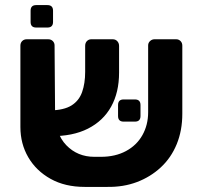

<svg xmlns="http://www.w3.org/2000/svg" viewBox="-20 -725 789 753"><path d="M376 -110Q432 -110 474 -132.5Q516 -155 538.5 -195Q561 -235 561 -285V-547Q561 -557 568.5 -564Q576 -571 586 -571H671Q681 -571 688 -564Q695 -557 695 -546V-279Q695 -213 673 -159.5Q651 -106 610.5 -68.5Q570 -31 517 -11Q464 9 401 8H312Q235 8 178.5 -23.5Q122 -55 91 -108Q60 -161 60 -227V-546Q60 -557 67 -564Q74 -571 85 -571H169Q180 -571 187 -564Q194 -557 194 -547L196 -286Q196 -201 240 -155.5Q284 -110 350 -110ZM178 -191 177 -292Q231 -293 260.5 -311.5Q290 -330 302 -364Q314 -398 314 -443V-545Q314 -557 321 -564Q328 -571 338 -571H422Q433 -571 440 -563.5Q447 -556 447 -545V-440Q447 -363 416 -307Q385 -251 325 -220.5Q265 -190 178 -191ZM465 -248Q443 -248 443 -270V-313Q443 -335 465 -335H509Q531 -335 531 -313V-270Q531 -248 509 -248ZM122 -617Q100 -617 100 -639V-683Q100 -705 122 -705H166Q188 -705 188 -683V-639Q188 -617 166 -617Z"/></svg>

Font: Rubik SemiBold
Style: Regular
Weight: 600
Designer: Hubert and Fischer
Foundry: Hubert and Fischer
Version: Version 2.300;gftools[0.9.30]